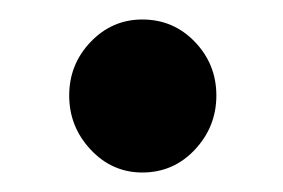

<svg xmlns="http://www.w3.org/2000/svg" viewBox="-20 -385 290 197"><path d="M126 -208Q95 -208 73 -231.5Q51 -255 51 -287Q51 -319 73 -342Q95 -365 126 -365Q158 -365 180 -342Q202 -319 202 -287Q202 -255 180 -231.5Q158 -208 126 -208Z"/></svg>

Font: Red Hat Text SemiBold
Style: Regular
Weight: 600
Designer: Pentagram, MCKL
Foundry: MCKL
Version: Version 1.030